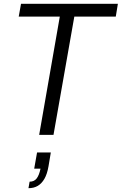

<svg xmlns="http://www.w3.org/2000/svg" viewBox="-20 -706 637 1005"><path d="M185 0 293 -619H78L90 -686H597L586 -619H369L260 0ZM129 279 135 245Q159 245 172 228Q185 211 192 177H159L174 92H246L234 164Q227 205 212.5 230Q198 255 177.5 267Q157 279 129 279Z"/></svg>

Font: Archivo SemiCondensed Light
Style: Italic
Weight: 300
Width: 4
Italic angle: -10°
Designer: Hector Gatti
Foundry: Omnibus-Type
Version: Version 2.001